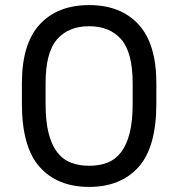

<svg xmlns="http://www.w3.org/2000/svg" viewBox="-20 -727 700 754"><path d="M330 7Q206 7 136 -71Q66 -149 66 -320V-400Q66 -555 136 -631Q206 -707 330 -707Q454 -707 524 -631Q594 -555 594 -400V-320Q594 -149 524 -71Q454 7 330 7ZM330 -76Q371 -76 402.5 -88.5Q434 -101 456 -130Q478 -159 489.5 -205.5Q501 -252 501 -320V-400Q501 -521 456 -572.5Q411 -624 330 -624Q249 -624 204 -572.5Q159 -521 159 -400V-320Q159 -252 170.5 -205.5Q182 -159 204 -130Q226 -101 258 -88.5Q290 -76 330 -76Z"/></svg>

Font: Golos UI VF
Style: Regular
Weight: 400
Designer: A.Korolkova, Vitaly Kuzmin
Foundry: ParaType Ltd
Version: Version 2.000